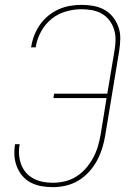

<svg xmlns="http://www.w3.org/2000/svg" viewBox="-20 -763 540 791"><path d="M198 8Q174 8 151 4Q128 0 107.5 -10.5Q87 -21 72.5 -38Q58 -55 49.5 -76.5Q41 -98 39.5 -121.5Q38 -145 42 -169H61Q57 -148 58.5 -126.5Q60 -105 67 -86Q74 -67 87 -52Q100 -37 118 -27.5Q136 -18 156 -14Q176 -10 198 -10Q222 -10 247.5 -16Q273 -22 295.5 -36.5Q318 -51 335.5 -71.5Q353 -92 365 -115Q377 -138 384 -162.5Q391 -187 395 -211L419 -359H200L203 -377H422L452 -556Q456 -579 456 -601Q456 -623 449.5 -643Q443 -663 430.5 -679.5Q418 -696 399.5 -706.5Q381 -717 360 -721Q339 -725 316 -725Q285 -725 252.5 -716Q220 -707 193.5 -686Q167 -665 150 -634.5Q133 -604 128 -573L127 -568H108L109 -573Q113 -597 122 -619.5Q131 -642 145.5 -662.5Q160 -683 180 -699Q200 -715 222.5 -725Q245 -735 269 -739Q293 -743 316 -743Q342 -743 366 -738.5Q390 -734 410.5 -722.5Q431 -711 445.5 -692.5Q460 -674 468 -651.5Q476 -629 475.5 -603.5Q475 -578 471 -553L414 -208Q410 -182 402 -155.5Q394 -129 381 -104Q368 -79 348.5 -57Q329 -35 304.5 -20Q280 -5 252.5 1.5Q225 8 198 8Z"/></svg>

Font: Iosevka Curly Thin
Style: Italic
Weight: 100
Italic angle: -9°
Monospace: yes
Designer: Belleve Invis
Foundry: Belleve Invis
Version: Version 22.1.2; ttfautohint (v1.8.4)